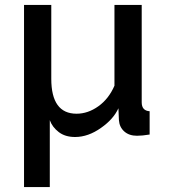

<svg xmlns="http://www.w3.org/2000/svg" viewBox="-20 -543 685 775"><path d="M181 212V-58Q191 -30 217 -10Q243 10 283 10Q336 10 388 -27Q438 -62 458 -106L460 -58Q462 -30 481.5 -12.5Q501 5 533 5Q554 5 584 0V-94Q552 -96 552 -130V-523H442V-197Q419 -144 377 -114Q335 -84 289 -84Q187 -84 187 -225V-523H77V212Z"/></svg>

Font: RT Raleway SemiBold
Style: Regular
Weight: 400
Designer: Matt McInerney, Pablo Impallari, Rodrigo Fuenzalida — Edited by Milan Moffatt in April 2016
Foundry: Matt McInerney, Pablo Impallari, Rodrigo Fuenzalida — Edited by Milan Moffatt in April 2016
Version: Version 3.001